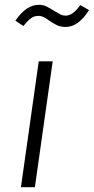

<svg xmlns="http://www.w3.org/2000/svg" viewBox="-20 -778 390 798"><path d="M125 0H67L141 -523H199ZM185 -692Q172 -702 161.5 -707Q151 -712 140 -712Q122 -712 109 -702.5Q96 -693 77 -670L44 -692Q89 -758 141 -758Q159 -758 172.5 -751.5Q186 -745 205 -733Q223 -722 232 -717.5Q241 -713 252 -713Q268 -713 282.5 -723.5Q297 -734 314 -757L350 -736Q306 -666 253 -666Q233 -666 218.5 -672.5Q204 -679 185 -692Z"/></svg>

Font: FiraGO Light
Style: Italic
Weight: 300
Italic angle: -8°
Designer: bBox Type GmbH
Foundry: bBox Type GmbH
Version: Version 1.001